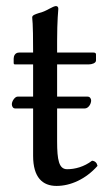

<svg xmlns="http://www.w3.org/2000/svg" viewBox="-20 -602 356 632"><path d="M43 -429C29 -429 25 -417 25 -409V-396C25 -391 26 -390 30 -390H89V-284H38C29 -284 19 -269 19 -259C19 -253 22 -245 30 -245H89V-89C89 -18 120 10 166 10C212 10 262 -12 301 -56C299 -66 293 -72 283 -73C257 -53 227 -45 201 -45C174 -45 168 -75 168 -137V-245H259C271 -245 280 -260 280 -271C280 -276 277 -284 268 -284H168V-390H272C282 -390 296 -394 296 -403V-423C296 -427 293 -429 288 -429H168V-468C168 -533 172 -573 172 -573C172 -579 169 -582 164 -582C160 -582 151 -578 142 -573C131 -567 121 -562 108 -559C96 -555 86 -552 86 -545C86 -533 89 -540 89 -429Z"/></svg>

Font: Libertinus Serif
Style: Regular
Weight: 400
Designer: Philipp H. Poll, Khaled Hosny
Foundry: Caleb Maclennan
Version: Version 7.050;RELEASE